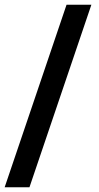

<svg xmlns="http://www.w3.org/2000/svg" viewBox="-26 -731 420 812"><path d="M98.6 61H-6.3L255.4 -710.9H360.4Z"/></svg>

Font: Vazir UI
Style: Bold-UI
Weight: 700
Designer: Saber Rastikerdar
Foundry: Saber Rastikerdar
Version: Version 30.1.0